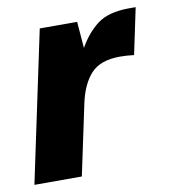

<svg xmlns="http://www.w3.org/2000/svg" viewBox="-84 -566 551 622"><g transform="rotate(-10 191.5 -255.0)"><path d="M-20 0 85 -496H208L215 -409Q241 -455 276.5 -482Q312 -509 377 -510H403L371 -358Q346 -361 325 -361Q260 -361 229 -327Q198 -293 185 -231L136 0Z"/></g></svg>

Font: Atkinson Hyperlegible
Style: Bold Italic
Weight: 700
Italic angle: -12°
Designer: Elliott Scott, Megan Eiswerth, Linus Boman, Theodore Petrosky
Foundry: Braille Institute
Version: Version 1.006; ttfautohint (v1.8.3)